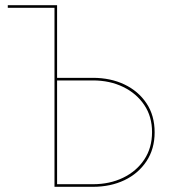

<svg xmlns="http://www.w3.org/2000/svg" viewBox="-20 -720 656 740"><path d="M195 -410H338Q403 -410 454.5 -385Q506 -360 536 -315.5Q566 -271 566 -211Q566 -150 536 -105Q506 -60 454.5 -35Q403 -10 338 -10H195V0H338Q406 0 459.5 -25.5Q513 -51 544.5 -98.5Q576 -146 576 -210Q576 -275 544.5 -322Q513 -369 459.5 -394.5Q406 -420 338 -420H195ZM190 -690V0H200V-700H10V-690Z"/></svg>

Font: Jost Thin
Style: Regular
Weight: 250
Version: Version 3.710